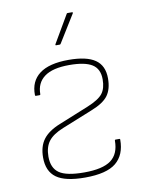

<svg xmlns="http://www.w3.org/2000/svg" viewBox="-80 -744 614 813"><g transform="rotate(-10 226.5 -337.5)"><path d="M220 12Q135 12 97 -15.5Q59 -43 59 -102Q59 -150 81.5 -180Q104 -210 154 -230L282 -282Q331 -302 348 -324Q365 -346 365 -385Q365 -430 334 -449.5Q303 -469 236 -469Q164 -469 129 -443Q94 -417 94 -369Q94 -365 90 -365H74Q71 -365 71 -369Q70 -428 111.5 -459.5Q153 -491 237 -491Q314 -491 351 -465.5Q388 -440 388 -385Q388 -339 368 -311.5Q348 -284 294 -263L165 -211Q120 -193 101 -168Q82 -143 82 -102Q82 -53 113 -31.5Q144 -10 220 -10Q300 -10 335.5 -36.5Q371 -63 371 -120Q371 -124 374 -124H390Q392 -124 393 -123.5Q394 -123 394 -120Q394 -55 353.5 -21.5Q313 12 220 12ZM196 -561Q192 -561 194 -566L263 -684Q264 -687 267 -687H286Q289 -687 289.5 -685.5Q290 -684 289 -682L216 -564Q214 -561 212 -561Z"/></g></svg>

Font: Sofia Sans Thin
Style: Regular
Weight: 250
Designer: Botio Nikoltchev, Ani Petrova
Foundry: lettersoup
Version: Version 4.101